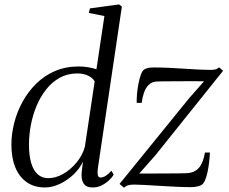

<svg xmlns="http://www.w3.org/2000/svg" viewBox="-20 -837 1034 868"><path d="M422 -73.5Q420 -56 422.2 -45.2Q424.5 -34.5 435 -34.5Q445.5 -34.5 457.8 -42Q470 -49.5 484 -65L494 -47.5Q488 -36.5 474 -23Q460 -9.5 441 0.5Q422 10.5 398.5 10.5Q369 10.5 357.5 -8.2Q346 -27 349.5 -60.5L355 -106.5Q340.5 -75 312.8 -48.5Q285 -22 250.8 -5.8Q216.5 10.5 183 10.5Q135 10.5 101 -13.2Q67 -37 49.2 -80.2Q31.5 -123.5 31.5 -182.5Q31.5 -231 44.2 -281.2Q57 -331.5 82 -377Q107 -422.5 143.8 -458.8Q180.5 -495 228.5 -515.8Q276.5 -536.5 335.5 -536.5Q357 -536.5 378.2 -533Q399.5 -529.5 416 -524L452 -764.5L381.5 -778.5L386.5 -799L518 -817L531 -807.5ZM408 -469Q400 -484 379 -494.5Q358 -505 330 -505Q285.5 -505 250.2 -485.5Q215 -466 188.8 -432.8Q162.5 -399.5 145.2 -358Q128 -316.5 119.5 -271.5Q111 -226.5 111 -184Q111 -133.5 121.2 -99.5Q131.5 -65.5 151 -48.5Q170.5 -31.5 198 -31.5Q231 -31.5 264.5 -50.2Q298 -69 325 -101Q352 -133 363.5 -172.5ZM902.5 -469.5Q891 -469.5 868.2 -469.8Q845.5 -470 817.2 -469.8Q789 -469.5 762 -469.5Q735 -469.5 715.2 -469.2Q695.5 -469 689 -468.5Q666 -467.5 652 -453.2Q638 -439 630.8 -417.5Q623.5 -396 620.5 -372H598Q597.5 -390 599.5 -413Q601.5 -436 606 -459Q610.5 -482 616.8 -499.2Q623 -516.5 631.5 -522.5Q637 -526.5 647 -529.2Q657 -532 676 -532Q705.5 -532 740.8 -530.5Q776 -529 811.8 -526.5Q847.5 -524 878.8 -522.5Q910 -521 930.5 -521Q943 -521 952 -522.8Q961 -524.5 970.5 -532.5L988.5 -517L682.5 -135L609.5 -52.5Q629 -52.5 661.2 -52.5Q693.5 -52.5 727.5 -52.8Q761.5 -53 788 -53.2Q814.5 -53.5 823 -54Q859.5 -55.5 879.2 -78.2Q899 -101 906.5 -147.5H929Q928 -125.5 925.2 -102Q922.5 -78.5 917.8 -57.2Q913 -36 906.5 -21Q900 -6 890 -0.5Q884 3 872 6Q860 9 841 9Q810.5 9 774 7.2Q737.5 5.5 701.2 3.2Q665 1 635 -0.8Q605 -2.5 587 -2.5Q571 -2.5 560.5 0.2Q550 3 540.5 11.5L520.5 -5.5L835 -393Z"/></svg>

Font: Merriweather 96pt Light
Style: Italic
Weight: 300
Italic angle: -7.8°
Version: Version 2.101